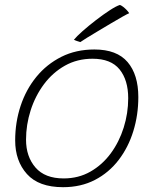

<svg xmlns="http://www.w3.org/2000/svg" viewBox="-20 -739 626 778"><path d="M235.5 19.5Q137 19.5 89.2 -33.8Q41.5 -87 41.5 -170Q41.5 -243.5 63.5 -310Q85.5 -376.5 127.5 -427.8Q169.5 -479 228.8 -508.8Q288 -538.5 362.5 -538.5Q453.5 -538.5 497 -487.5Q540.5 -436.5 540.5 -345.5Q540.5 -273 520.2 -207.5Q500 -142 460.8 -90.8Q421.5 -39.5 364.8 -10Q308 19.5 235.5 19.5ZM238 -16Q298 -16 346.2 -43.5Q394.5 -71 428.8 -117.5Q463 -164 481.2 -222Q499.5 -280 499.5 -341Q499.5 -414.5 464.5 -457.8Q429.5 -501 355 -501Q293 -501 243.2 -473Q193.5 -445 158.2 -397.8Q123 -350.5 104.2 -292Q85.5 -233.5 85.5 -173Q85.5 -104.5 123.8 -60.2Q162 -16 238 -16ZM466 -719Q472.5 -716.5 479.5 -711Q486.5 -705.5 493 -698.8Q499.5 -692 503.5 -685.5Q496 -682.5 476 -671.2Q456 -660 430 -644.5Q404 -629 378 -613.5Q352 -598 332.2 -585.8Q312.5 -573.5 305.5 -568.5Q303 -569.5 299.2 -570.5Q295.5 -571.5 291.8 -572.8Q288 -574 284.8 -575.5Q281.5 -577 279.5 -578Q290 -591 314.5 -612.8Q339 -634.5 368.5 -657.2Q398 -680 424.5 -697.2Q451 -714.5 466 -719Z"/></svg>

Font: Grandstander Thin Thin
Style: Italic
Weight: 250
Italic angle: -15°
Version: Version 1.200